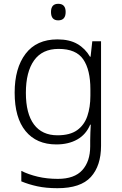

<svg xmlns="http://www.w3.org/2000/svg" viewBox="-20 -749 639 1009"><path d="M282 -542Q345 -542 386.5 -518Q428 -494 453 -451H456L465 -532H511V17Q511 122 457.5 181Q404 240 282 240Q222 240 176 230Q130 220 92 204V149Q130 168 178.5 179.5Q227 191 284 191Q371 191 412.5 145Q454 99 454 20V-11Q454 -32 455 -53Q456 -74 457 -94H454Q432 -42 386 -16Q340 10 276 10Q172 10 114.5 -60Q57 -130 57 -262Q57 -391 114.5 -466.5Q172 -542 282 -542ZM288 -492Q202 -492 159 -431.5Q116 -371 116 -261Q116 -152 158.5 -95Q201 -38 282 -38Q348 -38 385.5 -65Q423 -92 439 -139Q455 -186 455 -246V-280Q455 -382 417.5 -437Q380 -492 288 -492ZM286 -729Q325 -729 325 -686Q325 -642 286 -642Q248 -642 248 -686Q248 -729 286 -729Z"/></svg>

Font: BC Sans Light
Style: Regular
Weight: 300
Designer: Monotype Design Team
Foundry: Monotype Imaging Inc.
Version: Version 2.000;GOOG;noto-source:20170915:90ef993387c0